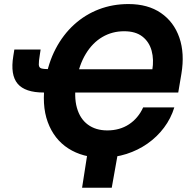

<svg xmlns="http://www.w3.org/2000/svg" viewBox="-20 -757 930 934"><path d="M477.9 9.8Q382.3 9.8 312.7 -34.7Q243.2 -79.2 212.3 -163.1Q181.4 -247 200.7 -365Q214.8 -451.2 250.9 -519.9Q287 -588.6 340.4 -637.2Q393.8 -685.8 460.9 -711.6Q528 -737.3 604.7 -737.3Q699.5 -737.3 762.7 -693.9Q826 -650.5 852.5 -573.9Q879 -497.2 862.4 -397.9L847.1 -306.9H297.9L316.3 -420.2H752.5L720.7 -415.6Q729.3 -467.2 717.6 -510.2Q705.9 -553.2 672.8 -579.1Q639.7 -605 584 -605Q525.7 -605 477.8 -576.9Q429.9 -548.8 397.3 -494.9Q364.6 -441.1 351.6 -363.7Q338.9 -286.7 354.1 -232.8Q369.2 -178.9 407.5 -150.8Q445.8 -122.6 502.1 -122.6Q532.3 -122.6 558.7 -130.1Q585.1 -137.5 607.3 -152.1Q629.5 -166.6 647 -187.4Q664.6 -208.2 676.4 -234.6H828Q811.5 -180.8 777.9 -136.1Q744.4 -91.3 697.8 -58.6Q651.3 -26 595.4 -8.1Q539.5 9.8 477.9 9.8ZM49.8 -516.1H177.6L173.9 -491.7Q168.2 -457.5 168.8 -442.6Q169.3 -427.6 181.5 -424.1Q193.7 -420.6 222.6 -420.6H247L228 -306.9H192.9Q102 -306.9 65.8 -349.7Q29.6 -392.6 44.7 -484.3ZM379.3 156.2 408.5 -31.2H557L523.6 156.2Z"/></svg>

Font: Inter
Style: Italic
Weight: 400
Italic angle: -9.3988°
Designer: Rasmus Andersson
Foundry: rsms
Version: Version 4.001;git-66647c0bb